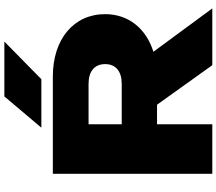

<svg xmlns="http://www.w3.org/2000/svg" viewBox="-78 -940 1018 903"><g transform="rotate(-90 431.5 -489.0)"><path d="M576 0H843L639 -277C748 -311 816 -394 816 -504C816 -652 698 -750 523 -750H65V0H298V-260H390ZM298 -426V-582H488C547 -582 581 -554 581 -504C581 -454 547 -426 488 -426ZM282 -804H510L687 -978H429Z"/></g></svg>

Font: Bounded ExtBd
Style: Regular
Weight: 800
Designer: Vlad Churkin
Version: Version 3.0